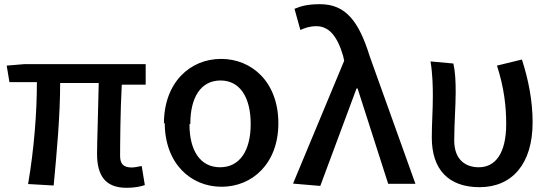

<svg xmlns="http://www.w3.org/2000/svg" viewBox="-20 -846 2625 916"><path d="M25 -454H156C156 -305 142 -131 114 32L236 39C251 -120 267 -295 267 -450H451C449 -332 443 -166 443 -113C443 -10 481 50 584 50C622 50 651 44 671 37L656 -54C635 -50 620 -47 609 -47C572 -47 553 -61 553 -102C553 -148 554 -320 561 -442H675V-540H96L12 -533Z M766 -260C766 -66 890 45 1037 45C1183 45 1308 -65 1308 -258C1308 -454 1182 -565 1035 -565C887 -565 762 -453 762 -256ZM888 -256C888 -381 938 -462 1032 -462C1126 -462 1176 -380 1176 -254C1176 -129 1125 -48 1030 -48C935 -48 884 -128 884 -252Z M1378 30 1508 41 1681 -424H1686L1832 31H1962L1744 -577C1692 -745 1629 -826 1507 -826C1448 -826 1416 -817 1385 -804L1413 -703C1436 -713 1457 -721 1490 -721C1550 -721 1590 -672 1617 -579L1622 -556Z M2034 -553C2044 -491 2045 -433 2045 -386C2045 -320 2040 -255 2040 -190C2040 -38 2119 47 2268 47C2423 47 2521 -64 2521 -262C2521 -363 2502 -463 2470 -562L2351 -533C2385 -427 2395 -339 2395 -255C2395 -112 2342 -48 2264 -48C2200 -48 2147 -85 2147 -176C2147 -249 2154 -346 2154 -405C2154 -458 2152 -503 2143 -543Z"/></svg>

Font: GenEiGothic-pro-SemiBold
Style: Regular
Weight: 500
Designer: Ryoko NISHIZUKA (kana & ideographs); Paul D. Hunt (Latin, Greek & Cyrillic); Wenlong ZHANG (bopomofo); Sandoll Communica
Foundry: Adobe Systems Incorporated; o_tamon
Version: Version 1.000.140830